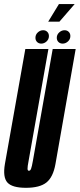

<svg xmlns="http://www.w3.org/2000/svg" viewBox="-45 -915 390 940"><path d="M82 4.5Q14.5 4.5 -8.8 -21.5Q-32 -47.5 -21 -112L79 -675H192L95 -127.5Q89.5 -99 89.8 -89Q90 -79 96.5 -79Q103.5 -79 107.2 -89Q111 -99 116 -127.5L213 -675H325.5L226.5 -112Q215 -47.5 182.2 -21.5Q149.5 4.5 82 4.5ZM157 -701.5Q144.5 -701.5 136.5 -709.5Q128.5 -717.5 128.5 -730Q128.5 -745.5 140 -756.2Q151.5 -767 166.5 -767Q178.5 -767 186.5 -759Q194.5 -751 194.5 -738.5Q194.5 -723 183 -712.2Q171.5 -701.5 157 -701.5ZM262 -701.5Q249 -701.5 241 -709.5Q233 -717.5 233 -730Q233 -745.5 244.8 -756.2Q256.5 -767 271 -767Q283.5 -767 291.5 -759Q299.5 -751 299.5 -738.5Q299.5 -723 287.8 -712.2Q276 -701.5 262 -701.5ZM191 -809 243.5 -895H320.5L246 -809Z"/></svg>

Font: Anybody UltraCondensed SemiBold
Style: Italic
Weight: 600
Width: 1
Italic angle: -10°
Designer: Tyler Finck
Foundry: Etcetera Type Company
Version: Version 1.010; ttfautohint (v1.8.3) -l 8 -r 50 -G 200 -x 14 